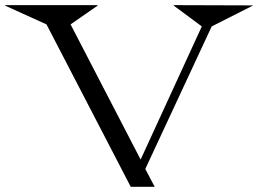

<svg xmlns="http://www.w3.org/2000/svg" viewBox="-62 -720 996 740"><path d="M534.2 0H441.9L117.2 -626L-42 -698.2V-700.2H314V-698.2L210 -626L480 -105L715.8 -618.2L607.9 -698.2V-700.2L914.1 -699.2L753.9 -618.2L498 -68.8Z"/></svg>

Font: Messapia
Style: Regular
Weight: 400
Designer: Luca Marsano
Foundry: Collletttivo
Version: Version 1.000;FEAKit 1.0